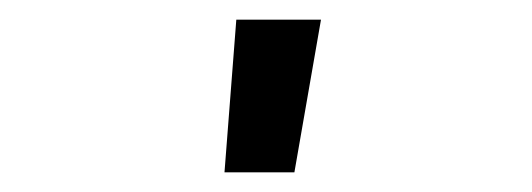

<svg xmlns="http://www.w3.org/2000/svg" viewBox="-20 -775 540 195"><path d="M208 -600 220 -755H306L279 -600Z"/></svg>

Font: Iosevka Fixed Medium
Style: Regular
Weight: 500
Monospace: yes
Designer: Belleve Invis
Foundry: Belleve Invis
Version: Version 32.3.0